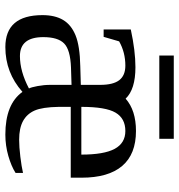

<svg xmlns="http://www.w3.org/2000/svg" viewBox="4 -654 660 707"><g transform="rotate(90 333.5 -300.0)"><path d="M373 -231V-187Q374 -126.5 386.5 -98.1Q398.9 -69.8 425 -55.4Q451.2 -41 494.1 -41Q520.5 -41 556.6 -45.4Q592.8 -49.8 616.2 -55.2V-27.8Q591.8 -12.2 553.7 -1.2Q515.6 9.8 475.1 9.8Q362.8 9.8 317.9 -53.2Q247.1 9.8 152.8 9.8Q35.2 9.8 35.2 -127Q35.2 -172.9 53 -202.9Q70.8 -232.9 109.9 -248.8Q148.9 -264.6 223.1 -266.1L292 -268.1V-339.8Q292 -387.2 274.7 -409.7Q257.3 -432.1 221.2 -432.1Q172.4 -432.1 131.8 -409.2L115.2 -352.1H87.9V-452.1Q167 -469.2 227.1 -469.2Q308.6 -469.2 342.8 -433.1Q385.7 -471.2 461.9 -471.2Q547.4 -471.2 590.6 -420.4Q633.8 -369.6 633.8 -271V-231ZM186 -43.9Q242.2 -43.9 305.2 -77.1Q300.8 -85.4 296.4 -108.9Q292 -132.3 292 -155.8V-233.9L228 -231.9Q162.6 -229.5 139.4 -206.5Q116.2 -183.6 116.2 -129.9Q116.2 -43.9 186 -43.9ZM461.9 -432.1Q415.5 -432.1 394.3 -396Q373 -359.9 373 -270H548.8Q548.8 -353.5 527.6 -392.8Q506.3 -432.1 461.9 -432.1ZM184.1 -557.1V-610.4H490.7V-557.1Z"/></g></svg>

Font: Tinos
Style: Regular
Weight: 400
Designer: Steve Matteson
Foundry: Monotype Imaging Inc.
Version: Version 1.23